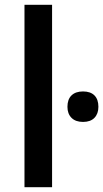

<svg xmlns="http://www.w3.org/2000/svg" viewBox="-20 -780 430 800"><path d="M82 -760V0H197V-760ZM326 -272Q357 -272 373.5 -289Q390 -306 390 -335Q390 -366 373.5 -382.5Q357 -399 326 -399Q295 -399 278 -382.5Q261 -366 261 -335Q261 -306 278 -289Q295 -272 326 -272Z"/></svg>

Font: OpenSansMMV
Style: Semibold
Weight: 600
Designer: Steve Matteson
Foundry: Ascender Corporation
Version: Version 6.000